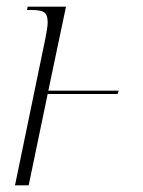

<svg xmlns="http://www.w3.org/2000/svg" viewBox="-20 -556 428 576"><path d="M116 -440Q119 -456 121 -468Q123 -480 123 -489Q123 -512 112.5 -519Q102 -526 75 -526H61L63 -536H178L125 -284H336L333 -274H123L66 0H25Z"/></svg>

Font: Noto Serif Display Condensed ExtraLight
Style: Italic
Weight: 200
Width: 3
Italic angle: -12°
Designer: Monotype Design Team
Foundry: Monotype Imaging Inc.
Version: Version 2.009